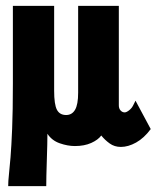

<svg xmlns="http://www.w3.org/2000/svg" viewBox="-20 -491 540 656"><path d="M8 145Q8 128 10.5 105.5Q13 83 16 46Q19 9 21.5 -51.5Q24 -112 24 -205V-471H165V-181Q165 -134 174.5 -116Q184 -98 206 -98Q226 -98 236.5 -116Q247 -134 247 -174V-471H386V-131Q386 -120 392 -113.5Q398 -107 406 -107Q412 -107 421 -114Q430 -121 435 -131L443 -147L495 -50Q472 -19 445 -4Q418 11 393 11Q371 11 354.5 -1Q338 -13 326 -28Q315 -13 291.5 -2.5Q268 8 236 8Q211 8 184 -1.5Q157 -11 142 -34Q142 -21 141.5 3.5Q141 28 140 56Q139 84 138.5 108Q138 132 138 145Z"/></svg>

Font: Inconsolata Black
Style: Regular
Weight: 900
Monospace: yes
Designer: Raph Levien, Cyreal, Brenton Simpson
Foundry: Raph Levien, Cyreal, Google
Version: Version 3.001; ttfautohint (v1.8.2.53-6de2)